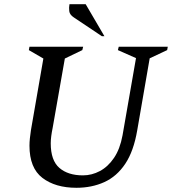

<svg xmlns="http://www.w3.org/2000/svg" viewBox="-20 -882 817 912"><path d="M343 10Q243 10 181.5 -37Q120 -84 120 -190Q120 -207 122 -225.5Q124 -244 127 -264L186 -604L117 -644L120 -660H375L371 -644L288 -604L230 -274Q226 -255 223.5 -236Q221 -217 221 -201Q221 -120 262 -84.5Q303 -49 374 -49Q416 -49 454.5 -69.5Q493 -90 521.5 -132Q550 -174 562 -239L626 -606L540 -644L544 -660H777L774 -644L691 -605L632 -264Q615 -164 575 -104Q535 -44 475.5 -17Q416 10 343 10ZM464 -710 331 -799Q311 -812 309 -829Q307 -846 310 -862H387L476 -710Z"/></svg>

Font: Spectral Medium
Style: Italic
Weight: 500
Italic angle: -10°
Designer: Jean-Baptiste Levee
Foundry: Production Type
Version: Version 2.001